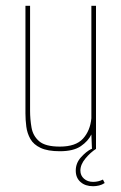

<svg xmlns="http://www.w3.org/2000/svg" viewBox="-20 -515 420 664"><path d="M187 8Q145 8 120.5 -3.5Q96 -15 85 -34.5Q74 -54 71 -77Q68 -100 68 -123V-495H84V-132Q84 -103 89 -74Q94 -45 115.5 -26.5Q137 -8 187 -8Q242 -8 267 -35.5Q292 -63 296 -106V-495H312V0H298L296 -50Q285 -27 259.5 -9.5Q234 8 187 8ZM302 129Q275 129 258.5 114.5Q242 100 242 75Q242 49 260 29Q278 9 296 0H312Q293 12 275.5 33Q258 54 258 75Q258 92 270.5 103Q283 114 302 114Q320 114 336 106L342 118Q333 124 322.5 126.5Q312 129 302 129Z"/></svg>

Font: Alumni Sans Pinstripe
Style: Regular
Weight: 400
Designer: Robert E. Leuschke
Foundry: Robert E. Leuschke
Version: Version 1.010; ttfautohint (v1.8.4.7-5d5b)